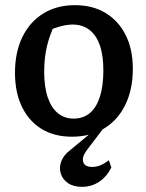

<svg xmlns="http://www.w3.org/2000/svg" viewBox="-20 -519 565 743"><path d="M258 10Q190 10 141 -20Q92 -50 65 -105.5Q38 -161 38 -237Q38 -317 66.5 -375.5Q95 -434 147 -466.5Q199 -499 270 -499Q339 -499 389 -468.5Q439 -438 466.5 -383Q494 -328 494 -253Q494 -173 465 -113.5Q436 -54 383 -22Q330 10 258 10ZM265 -60Q301 -60 326.5 -80.5Q352 -101 366 -143Q380 -185 380 -246Q380 -305 366 -344.5Q352 -384 325.5 -404Q299 -424 261 -424Q236 -424 205 -414.5Q174 -405 130 -386L195 -431Q173 -387 162 -341.5Q151 -296 151 -242Q151 -182 165 -141.5Q179 -101 204.5 -80.5Q230 -60 265 -60ZM298 204Q264 204 243 189.5Q222 175 215 152Q208 129 217.5 104.5Q227 80 254 60L353 -22H380L316 62Q296 89 302 108Q308 127 337 127Q354 127 370 120Q386 113 401 101L411 129Q393 165 363.5 184.5Q334 204 298 204Z"/></svg>

Font: Piazzolla 24pt SemiBold
Style: Regular
Weight: 600
Designer: Juan Pablo del Peral
Foundry: Huerta Tipografica
Version: Version 2.005